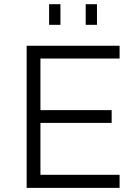

<svg xmlns="http://www.w3.org/2000/svg" viewBox="-20 -912 662 932"><path d="M218.3 -791.5V-891.6H273.4V-791.5ZM396 -791.5V-891.6H450.7V-791.5ZM109.4 0V-689.9H560.5V-627.9H176.3V-377.4H522V-315.4H176.3V-63.5H560.5V0Z"/></svg>

Font: HK Grotesk Legacy
Style: Regular
Weight: 400
Designer: Alfredo Marco Pradil
Foundry: Hanken Design Co.
Version: Version 2.022;PS 002.022;hotconv 1.0.88;makeotf.lib2.5.64775